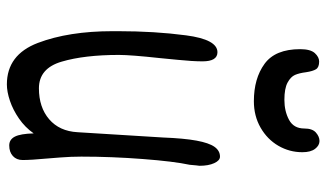

<svg xmlns="http://www.w3.org/2000/svg" viewBox="-214 -714 940 553"><g transform="rotate(90 256.5 -438.0)"><path d="M399.4 5.9Q382.3 5.9 374 -10.3Q365.7 -26.4 364.7 -64.5Q347.2 -39.6 322 -22.2Q296.9 -4.9 270.8 3.9Q244.6 12.7 223.6 12.7Q138.2 12.7 104.2 -76.4Q70.3 -165.5 70.3 -292V-307.1Q70.3 -413.1 82.3 -503.4Q94.2 -593.8 130.9 -593.8Q157.2 -593.8 157.2 -550.8Q157.2 -522.5 152.8 -479.2Q148.4 -436 147.9 -428.7Q138.7 -344.2 138.7 -310.1Q138.7 -210.9 158 -145.3Q177.2 -79.6 234.9 -79.6Q289.6 -79.6 324 -109.1Q358.4 -138.7 361.3 -190.9L376.5 -436.5Q378.9 -497.6 385.5 -533.4Q392.1 -569.3 403.3 -585.2Q414.6 -601.1 431.6 -601.1Q442.9 -601.1 450.4 -584.5Q458 -567.9 458 -542.5Q458 -539.6 457.5 -537.6Q457 -535.6 457 -534.2L455.1 -513.7Q445.3 -468.3 438.5 -378.7Q431.6 -289.1 431.6 -201.7Q431.6 -171.9 434.1 -140.4Q436.5 -108.9 437 -104Q441.4 -56.6 441.4 -32.7Q441.4 -15.1 429.9 -4.6Q418.5 5.9 399.4 5.9ZM157.7 -886.7Q174.3 -886.7 179.9 -877.7Q185.5 -868.7 188.5 -849.1Q190.9 -829.6 196.3 -817.1Q201.7 -804.7 218.5 -795.7Q235.4 -786.6 268.1 -786.6Q300.8 -786.6 325.7 -800Q350.6 -813.5 350.6 -843.8Q350.6 -867.2 362.3 -877.4Q374 -887.7 386.7 -887.7Q399.4 -887.7 409.2 -875Q418.9 -862.3 418.9 -838.4Q418.9 -801.3 400.4 -769.3Q381.8 -737.3 348.1 -718Q314.5 -698.7 272 -698.7Q206.5 -698.7 164.3 -729.5Q122.1 -760.3 122.1 -832Q122.1 -861.8 133.5 -874.3Q145 -886.7 157.7 -886.7Z"/></g></svg>

Font: Dekko
Style: Regular
Weight: 400
Designer: Multiple
Foundry: Sorkin Type
Version: Version 2.001